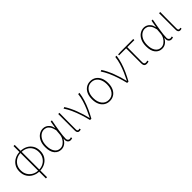

<svg xmlns="http://www.w3.org/2000/svg" viewBox="262 -1944 3431 3431"><g transform="rotate(-45 1977.0 -229.0)"><path d="M302 180V-638H332V180ZM308 10Q244 10 185.5 -19Q127 -48 90.5 -104Q54 -160 54 -240Q54 -320 90.5 -375.5Q127 -431 185.5 -459.5Q244 -488 308 -488V-462Q250 -462 199 -435Q148 -408 117 -358Q86 -308 86 -240Q86 -172 117 -121.5Q148 -71 199 -43.5Q250 -16 308 -16ZM326 10V-16Q385 -16 435.5 -43.5Q486 -71 517 -121.5Q548 -172 548 -240Q548 -308 519 -358Q490 -408 439.5 -435Q389 -462 326 -462V-488Q394 -488 451.5 -459.5Q509 -431 544.5 -375.5Q580 -320 580 -240Q580 -160 543.5 -104Q507 -48 449 -19Q391 10 326 10Z M866 12Q788 12 738 -47.5Q688 -107 688 -225Q688 -310 717 -369Q746 -428 793.5 -459Q841 -490 896 -490Q928 -490 960.5 -475.5Q993 -461 1018.5 -428Q1044 -395 1056 -340H1058L1082 -478H1112Q1102 -426 1092 -370Q1082 -314 1073.5 -259.5Q1065 -205 1059.5 -156.5Q1054 -108 1054 -70Q1054 -46 1068.5 -31Q1083 -16 1102 -16Q1111 -16 1120.5 -18.5Q1130 -21 1137 -24L1144 2Q1137 5 1126 8.5Q1115 12 1100 12Q1064 12 1042 -16.5Q1020 -45 1030 -100H1028Q967 12 866 12ZM868 -16Q908 -16 944.5 -41.5Q981 -67 1005.5 -109.5Q1030 -152 1034 -202L1042 -298Q1026 -370 1000.5 -405Q975 -440 947 -451Q919 -462 894 -462Q849 -462 809.5 -434Q770 -406 745 -353.5Q720 -301 720 -225Q720 -131 759 -73.5Q798 -16 868 -16Z M1326 8Q1309 8 1297 1Q1285 -6 1278.5 -21.5Q1272 -37 1272 -62V-478H1302Q1301 -406 1300.5 -336Q1300 -266 1300 -196.5Q1300 -127 1300 -56Q1300 -38 1308 -29Q1316 -20 1328 -20Q1335 -20 1341 -21.5Q1347 -23 1356 -26L1362 0Q1355 3 1346 5.5Q1337 8 1326 8Z M1598 0Q1577 -87 1549 -173Q1521 -259 1486 -337Q1451 -415 1408 -478L1436 -490Q1465 -447 1492.5 -391.5Q1520 -336 1543.5 -274.5Q1567 -213 1586 -151Q1605 -89 1618 -32H1622Q1656 -99 1689 -175Q1722 -251 1745.5 -328.5Q1769 -406 1776 -478H1808Q1797 -396 1772.5 -317Q1748 -238 1712.5 -159.5Q1677 -81 1632 0Z M2090 12Q2031 12 1984.5 -17Q1938 -46 1911 -102Q1884 -158 1884 -238Q1884 -319 1911 -375Q1938 -431 1984.5 -460.5Q2031 -490 2090 -490Q2149 -490 2195.5 -460.5Q2242 -431 2269 -375Q2296 -319 2296 -238Q2296 -158 2269 -102Q2242 -46 2195.5 -17Q2149 12 2090 12ZM2090 -16Q2170 -16 2217 -77Q2264 -138 2264 -238Q2264 -305 2242.5 -355.5Q2221 -406 2182 -434Q2143 -462 2090 -462Q2037 -462 1998 -434Q1959 -406 1937.5 -355.5Q1916 -305 1916 -238Q1916 -138 1963.5 -77Q2011 -16 2090 -16Z M2536 0Q2515 -87 2487 -173Q2459 -259 2424 -337Q2389 -415 2346 -478L2374 -490Q2403 -447 2430.5 -391.5Q2458 -336 2481.5 -274.5Q2505 -213 2524 -151Q2543 -89 2556 -32H2560Q2594 -99 2627 -175Q2660 -251 2683.5 -328.5Q2707 -406 2714 -478H2746Q2735 -396 2710.5 -317Q2686 -238 2650.5 -159.5Q2615 -81 2570 0Z M3028 8Q3003 8 2988 -0.5Q2973 -9 2966.5 -27.5Q2960 -46 2960 -76V-450H2782V-474L2848 -478H3168V-450H2990Q2989 -354 2988.5 -260Q2988 -166 2988 -70Q2988 -45 2998 -32.5Q3008 -20 3030 -20Q3041 -20 3052 -22.5Q3063 -25 3072 -28L3078 -2Q3071 1 3057 4.5Q3043 8 3028 8Z M3414 12Q3336 12 3286 -47.5Q3236 -107 3236 -225Q3236 -310 3265 -369Q3294 -428 3341.5 -459Q3389 -490 3444 -490Q3476 -490 3508.5 -475.5Q3541 -461 3566.5 -428Q3592 -395 3604 -340H3606L3630 -478H3660Q3650 -426 3640 -370Q3630 -314 3621.5 -259.5Q3613 -205 3607.5 -156.5Q3602 -108 3602 -70Q3602 -46 3616.5 -31Q3631 -16 3650 -16Q3659 -16 3668.5 -18.5Q3678 -21 3685 -24L3692 2Q3685 5 3674 8.5Q3663 12 3648 12Q3612 12 3590 -16.5Q3568 -45 3578 -100H3576Q3515 12 3414 12ZM3416 -16Q3456 -16 3492.5 -41.5Q3529 -67 3553.5 -109.5Q3578 -152 3582 -202L3590 -298Q3574 -370 3548.5 -405Q3523 -440 3495 -451Q3467 -462 3442 -462Q3397 -462 3357.5 -434Q3318 -406 3293 -353.5Q3268 -301 3268 -225Q3268 -131 3307 -73.5Q3346 -16 3416 -16Z M3874 8Q3857 8 3845 1Q3833 -6 3826.5 -21.5Q3820 -37 3820 -62V-478H3850Q3849 -406 3848.5 -336Q3848 -266 3848 -196.5Q3848 -127 3848 -56Q3848 -38 3856 -29Q3864 -20 3876 -20Q3883 -20 3889 -21.5Q3895 -23 3904 -26L3910 0Q3903 3 3894 5.5Q3885 8 3874 8Z"/></g></svg>

Font: Source Sans 3
Style: Regular
Weight: 200
Designer: Paul D. Hunt
Foundry: Adobe
Version: Version 3.046;hotconv 1.0.118;makeotfexe 2.5.65603